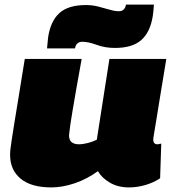

<svg xmlns="http://www.w3.org/2000/svg" viewBox="-20 -807 758 837"><path d="M204 10Q116 10 70 -28Q24 -66 24 -132Q24 -143 25.5 -157Q27 -171 31 -197Q35 -223 42 -267Q49 -311 60.5 -380Q72 -449 88 -550H336Q321 -468 311.5 -413Q302 -358 296 -322.5Q290 -287 286.5 -263Q283 -239 281 -218Q281 -196 292.5 -187Q304 -178 324 -178Q342 -178 364.5 -184Q387 -190 402 -198L457 -550H705Q688 -448 677.5 -383Q667 -318 661 -281Q655 -244 652 -227Q649 -210 648.5 -205Q648 -200 648 -199Q648 -188 653 -183Q658 -178 665 -178Q667 -178 671.5 -178.5Q676 -179 683 -181L678 -30Q650 -11 614 -0.5Q578 10 542 10Q494 10 458.5 -11Q423 -32 407 -61Q359 -26 305.5 -8Q252 10 204 10ZM185 -596Q186 -609 187.5 -621.5Q189 -634 190 -646Q201 -716 239.5 -750.5Q278 -785 355 -785Q382 -785 408 -778.5Q434 -772 457.5 -765Q481 -758 498 -758Q511 -758 518.5 -765Q526 -772 528 -782Q528 -782 528.5 -784.5Q529 -787 529 -787H651Q650 -774 649 -761.5Q648 -749 646 -737Q635 -667 596 -632.5Q557 -598 481 -598Q438 -598 401.5 -611.5Q365 -625 338 -625Q326 -625 318 -618Q310 -611 308 -601Q308 -601 307.5 -598.5Q307 -596 307 -596Z"/></svg>

Font: Georama Extended Black
Style: Italic
Weight: 900
Width: 7
Italic angle: -9°
Designer: Jean-Baptiste Levee
Foundry: Production Type
Version: Version 1.000